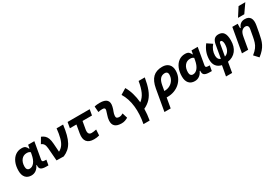

<svg xmlns="http://www.w3.org/2000/svg" viewBox="70 -2072 5133 3578"><g transform="rotate(-30 2636.5 -283.0)"><path d="M400.4 -444.3 413.6 -517.6H546.9L483.4 -154.8Q479 -129.4 491.7 -118.2Q504.4 -106.9 550.3 -106.9H568.8L549.3 4.9H504.9Q421.4 4.9 389.6 -21Q357.9 -46.9 364.7 -109.4H353.5Q328.1 -51.8 284.2 -20.8Q240.2 10.3 184.1 10.3Q103.5 10.3 59.3 -40.5Q15.1 -91.3 15.1 -184.1Q15.1 -285.6 47.4 -361.8Q79.6 -438 137.7 -480.2Q195.8 -522.5 272.9 -522.5Q328.6 -522.5 353.3 -500.7Q377.9 -479 391.6 -444.3ZM310.5 -397Q238.8 -397 194.8 -341.8Q150.9 -286.6 150.9 -196.3Q150.9 -157.7 168 -136.5Q185.1 -115.2 215.8 -115.2Q274.9 -115.2 318.1 -170.4Q361.3 -225.6 379.4 -325.7L387.7 -371.6Q376 -382.8 358.4 -389.9Q340.8 -397 310.5 -397Z M726.1 0 704.6 -274.4Q699.7 -335.4 678 -366.7Q656.2 -397.9 624 -406.7L695.3 -527.3Q735.8 -511.7 765.1 -485.8Q794.4 -460 812 -415Q829.6 -370.1 834.5 -296.9L847.2 -117.7Q901.4 -145 936.5 -194.3Q971.7 -243.7 992.7 -322.8Q1013.7 -401.9 1025.9 -517.6H1166Q1150.9 -400.4 1128.4 -314.2Q1106 -228 1072.5 -167.2Q1039.1 -106.4 991.9 -65.4Q944.8 -24.4 880.4 2.9Z M1531.7 9.8Q1422.9 9.8 1377.4 -48.3Q1332 -106.4 1351.6 -219.7L1381.8 -394.5H1241.2L1262.7 -517.6H1738.3L1716.8 -394.5H1513.2L1484.9 -232.9Q1463.9 -115.7 1548.8 -115.7Q1590.8 -115.7 1653.3 -129.4L1646 -5.9Q1593.3 9.8 1531.7 9.8Z M2229.5 -142.6 2263.2 -31.2Q2233.4 -14.2 2200.2 -2.2Q2167 9.8 2124 9.8Q1934.6 9.8 1944.8 -153.3Q1948.2 -205.6 1965.8 -253.9Q1983.4 -302.2 1994.1 -345.2Q2009.3 -401.9 1942.4 -401.9Q1896 -401.9 1853 -390.6L1842.8 -513.7Q1871.6 -522 1900.4 -524.7Q1929.2 -527.3 1958 -527.3Q2173.3 -527.3 2128.9 -345.2Q2117.7 -297.4 2101.1 -258.3Q2084.5 -219.2 2081.1 -172.4Q2077.1 -115.7 2143.1 -115.7Q2167.5 -115.7 2185.8 -121.8Q2204.1 -127.9 2229.5 -142.6Z M2467.3 224.6Q2505.4 28.8 2486.3 -145.3Q2467.3 -319.3 2385.7 -451.7L2509.3 -527.3Q2554.2 -452.6 2581.8 -358.4Q2609.4 -264.2 2619.1 -157.2Q2689.9 -209.5 2729.5 -296.4Q2769 -383.3 2791 -517.6H2923.8Q2900.4 -376.5 2863.5 -279.1Q2826.7 -181.6 2768.6 -118.2Q2710.4 -54.7 2624 -15.1Q2622.1 103 2600.1 224.6Z M3300.8 -527.3Q3388.7 -527.3 3438 -478.3Q3487.3 -429.2 3487.3 -341.8Q3487.3 -266.6 3459 -202.4Q3430.7 -138.2 3379.4 -90.6Q3328.1 -43 3259.3 -16.6Q3190.4 9.8 3109.4 9.8Q3100.1 9.8 3090.3 9.3L3052.7 224.6H2918.5L2999 -233.9Q3025.9 -384.8 3099.1 -456.1Q3172.4 -527.3 3300.8 -527.3ZM3132.3 -229.5 3112.3 -115.7Q3116.2 -115.7 3120.1 -115.7Q3185.1 -115.7 3236.3 -144.8Q3287.6 -173.8 3317.4 -223.9Q3347.2 -273.9 3347.2 -336.9Q3347.2 -367.2 3331.1 -383.8Q3314.9 -400.4 3286.1 -400.4Q3222.7 -400.4 3185.3 -358.9Q3147.9 -317.4 3132.3 -229.5Z M3916 -444.3 3929.2 -517.6H4062.5L3999 -154.8Q3994.6 -129.4 4007.3 -118.2Q4020 -106.9 4065.9 -106.9H4084.5L4064.9 4.9H4020.5Q3937 4.9 3905.3 -21Q3873.5 -46.9 3880.4 -109.4H3869.1Q3843.8 -51.8 3799.8 -20.8Q3755.9 10.3 3699.7 10.3Q3619.1 10.3 3575 -40.5Q3530.8 -91.3 3530.8 -184.1Q3530.8 -285.6 3563 -361.8Q3595.2 -438 3653.3 -480.2Q3711.4 -522.5 3788.6 -522.5Q3844.2 -522.5 3868.9 -500.7Q3893.6 -479 3907.2 -444.3ZM3826.2 -397Q3754.4 -397 3710.4 -341.8Q3666.5 -286.6 3666.5 -196.3Q3666.5 -157.7 3683.6 -136.5Q3700.7 -115.2 3731.4 -115.2Q3790.5 -115.2 3833.7 -170.4Q3877 -225.6 3895 -325.7L3903.3 -371.6Q3891.6 -382.8 3874 -389.9Q3856.4 -397 3826.2 -397Z M4375 224.6H4243.2L4283.7 3.9Q4208.5 -11.7 4168.7 -63.7Q4128.9 -115.7 4128.9 -197.3Q4128.9 -281.7 4154.3 -354Q4179.7 -426.3 4232.9 -495.6L4340.8 -422.4Q4260.3 -329.1 4260.3 -213.4Q4260.3 -129.9 4324.7 -107.4L4373.5 -386.2Q4386.2 -459 4419.2 -493.2Q4452.1 -527.3 4509.8 -527.3Q4586.9 -527.3 4623 -476.1Q4659.2 -424.8 4659.2 -315.4Q4659.2 -180.2 4594.5 -96.9Q4529.8 -13.7 4412.6 4.9ZM4411.6 -106.9Q4466.8 -122.6 4497.3 -176Q4527.8 -229.5 4527.8 -314Q4527.8 -345.7 4516.6 -370.8Q4505.4 -396 4484.9 -396Q4462.4 -396 4456.1 -361.8Z M4715.8 0 4807.1 -517.6H4922.9L4920.4 -423.8H4934.6Q4951.2 -473.1 4987.3 -500.2Q5023.4 -527.3 5078.1 -527.3Q5161.1 -527.3 5194.6 -473.4Q5228 -419.4 5209.5 -315.4L5182.1 -164.6Q5170.4 -100.1 5156.5 -47.4Q5142.6 5.4 5119.6 51Q5096.7 96.7 5059.1 139.9Q5021.5 183.1 4962.4 229L4876.5 136.2Q4940.9 85.4 4973.6 40Q5006.3 -5.4 5021.7 -54.4Q5037.1 -103.5 5047.9 -163.6L5074.7 -312.5Q5083 -356.4 5067.6 -379.2Q5052.2 -401.9 5018.1 -401.9Q4976.6 -401.9 4942.4 -368.7Q4908.2 -335.4 4894 -249.5V-250.5L4850.1 0ZM4982.9 -609.4 5102.1 -794.9H5247.1L5118.2 -609.4Z"/></g></svg>

Font: Cascadia Mono
Style: Bold Italic
Weight: 700
Italic angle: -10°
Monospace: yes
Designer: Aaron Bell
Foundry: Saja Typeworks
Version: Version 2404.023; ttfautohint (v1.8.4)